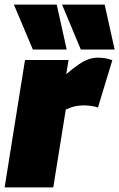

<svg xmlns="http://www.w3.org/2000/svg" viewBox="-29 -809 515 829"><path d="M267 -550 257 -489Q288 -515 310.5 -530.5Q333 -546 353 -553Q373 -560 394 -560Q410 -560 425 -557.5Q440 -555 456 -549L394 -345Q378 -350 362 -352Q346 -354 333 -354Q315 -354 297 -350.5Q279 -347 255 -336L201 0H-9L79 -550ZM113 -595 31 -789H216L259 -595ZM320 -595 239 -789H423L466 -595Z"/></svg>

Font: Georama ExtraCondensed Thin Black
Style: Italic
Weight: 900
Italic angle: -9°
Version: Version 1.001